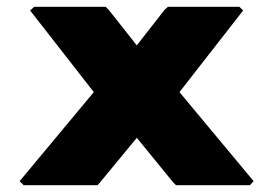

<svg xmlns="http://www.w3.org/2000/svg" viewBox="-20 -540 804 567"><path d="M729 -5 510 -268 698 -509 687 -520H476L466 -511L384 -406L301 -511L292 -520H81L69 -509L257 -268L38 -5L50 7H268L276 -2L384 -133L491 -2L500 7H718Z"/></svg>

Font: Hussar Woodtype
Style: Ultra
Weight: 900
Foundry: Cannot Into Space Fonts
Version: Version 1.07